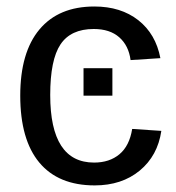

<svg xmlns="http://www.w3.org/2000/svg" viewBox="-20 -558 540 588"><path d="M133.8 -267.1Q133.8 -60.1 268.1 -60.1Q315.4 -60.1 345.9 -85.7Q376.5 -111.3 384.8 -163.1L474.1 -157.2Q462.9 -81.1 408 -35.6Q353 9.8 270 9.8Q158.7 9.8 100.3 -60.3Q42 -130.4 42 -265.1Q42 -397.5 100.8 -467.8Q159.7 -538.1 269 -538.1Q350.1 -538.1 403.6 -496.1Q457 -454.1 471.2 -379.9L379.9 -374Q374 -418.5 345.2 -443.8Q316.4 -469.2 267.1 -469.2Q196.8 -469.2 165.3 -422.1Q133.8 -375 133.8 -267.1ZM324.2 -265.1H235.8V-349.1H324.2Z"/></svg>

Font: Libra Sans Modern
Style: Regular
Weight: 400
Foundry: Stefan Peev, Context Ltd
Version: Version 1.000